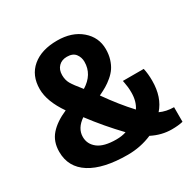

<svg xmlns="http://www.w3.org/2000/svg" viewBox="-168 -918 1085 1090"><g transform="rotate(-30 374.5 -373.5)"><path d="M558.1 -574.7Q558.1 -540 549.1 -510.5Q540 -481 525.9 -460Q511.7 -439 489.5 -420.2Q467.3 -401.4 446 -388.9Q424.8 -376.5 397 -363.3Q466.8 -264.2 534.2 -191.9Q560.5 -231 560.5 -288.1Q560.5 -308.6 558.8 -324.5Q557.1 -340.3 554.2 -354.2Q551.3 -368.2 551.3 -369.6H688Q696.3 -333.5 696.3 -287.6Q696.3 -179.7 638.2 -114.3Q677.7 -95.7 728.5 -95.2V0.5Q697.3 7.8 655.3 7.8Q588.9 7.8 525.9 -24.4Q450.7 7.8 366.7 7.8Q208 7.8 122.6 -46.1Q37.1 -100.1 37.1 -201.2Q37.1 -268.1 75.7 -312Q114.3 -356 186.5 -387.2Q119.1 -484.4 119.1 -564.9Q119.1 -654.3 179 -704.6Q238.8 -754.9 341.8 -754.9Q438.5 -754.9 498.3 -703.6Q558.1 -652.3 558.1 -574.7ZM269 -570.3Q269 -538.1 282.7 -514.2Q296.4 -490.2 336.9 -440.9Q417 -490.2 417 -573.2Q417 -602.5 399.9 -625Q382.8 -647.5 344.2 -647.5Q310.1 -647.5 289.6 -626.5Q269 -605.5 269 -570.3ZM353.5 -100.1Q390.6 -100.1 418.9 -109.9Q331.1 -201.2 253.9 -303.7Q195.3 -263.7 195.3 -207.5Q195.3 -160.2 234.1 -130.1Q272.9 -100.1 353.5 -100.1Z"/></g></svg>

Font: HaufeMerriweatherSans
Style: Bold
Weight: 700
Designer: Eben Sorkin
Foundry: Eben Sorkin
Version: Version 1.56